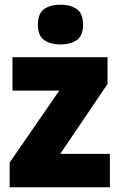

<svg xmlns="http://www.w3.org/2000/svg" viewBox="-20 -796 509 816"><path d="M447 0H21V-105L232 -411H33V-553H437V-439L236 -142H447ZM237 -776Q279 -776 306 -757.5Q333 -739 333 -691Q333 -644 306 -625.5Q279 -607 237 -607Q195 -607 168 -625.5Q141 -644 141 -691Q141 -739 167.5 -757.5Q194 -776 237 -776Z"/></svg>

Font: Noto Sans Bengali SemiCondensed Black
Style: Regular
Weight: 900
Width: 4
Designer: Joana Ranito - Universal Thirst; Jelle Bosma - Monotype Design Team
Foundry: Universal Thirst ehf.
Version: Version 3.000; ttfautohint (v1.8.4.7-5d5b)